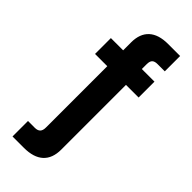

<svg xmlns="http://www.w3.org/2000/svg" viewBox="-303 -808 1053 1053"><g transform="rotate(45 223.5 -282.0)"><path d="M57 199V79H110Q131 79 141.5 68.5Q152 58 152 35V-441H57V-564H152V-626Q152 -693 190 -728Q228 -763 302 -763H395V-644H338Q317 -644 307 -634.5Q297 -625 297 -601V-564H395V-441H297V61Q297 129 258.5 164Q220 199 145 199Z"/></g></svg>

Font: Open Sauce Sans ExtraBold
Style: Regular
Weight: 800
Designer: Alfredo Marco Pradil
Foundry: Creative Sauce Fz LLC
Version: Version 1.477